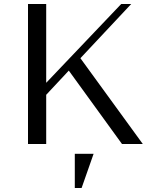

<svg xmlns="http://www.w3.org/2000/svg" viewBox="-20 -720 764 960"><path d="M120 0H211V-246L324 -367L590 0H694L382 -429L636 -700H586L211 -306V-700H120ZM448 49H354V220H388Z"/></svg>

Font: Tenor Sans
Style: Regular
Weight: 400
Designer: Denis Masharov
Foundry: Denis Masharov
Version: Version 1.1